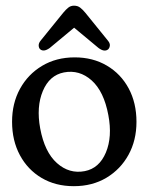

<svg xmlns="http://www.w3.org/2000/svg" viewBox="-20 -646 524 676"><path d="M243 -444Q307 -444 356.2 -415Q405.5 -386 433 -334.8Q460.5 -283.5 460.5 -217Q460.5 -152 432.5 -101Q404.5 -50 354.8 -20.2Q305 9.5 240 9.5Q175.5 9.5 126.5 -19.5Q77.5 -48.5 50 -99.8Q22.5 -151 22.5 -217.5Q22.5 -282.5 50.5 -333.5Q78.5 -384.5 128.2 -414.2Q178 -444 243 -444ZM278.5 -43.5Q329.5 -53.5 352.8 -109Q376 -164.5 361.5 -240.5Q346 -324 302.8 -362.8Q259.5 -401.5 205 -391Q154 -381 130.8 -325.5Q107.5 -270 121.5 -194Q137 -110.5 180.5 -71.8Q224 -33 278.5 -43.5ZM155 -477Q134 -462 121.5 -472.5Q116.5 -477 116.2 -485.8Q116 -494.5 123.5 -503.5L202.5 -601Q212 -612.5 220.5 -619.2Q229 -626 240.5 -626Q253.5 -626 262.2 -619.2Q271 -612.5 280.5 -601L359.5 -503.5Q367.5 -494 366.8 -485.8Q366 -477.5 361 -472.5Q348 -461.5 327 -477L241 -548.5Z"/></svg>

Font: Fraunces 144pt SuperSoft
Style: Regular
Weight: 400
Version: Version 1.000;[b76b70a41]